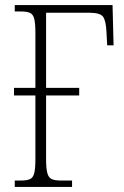

<svg xmlns="http://www.w3.org/2000/svg" viewBox="-20 -734 488 754"><path d="M38 0V-25H61Q85 -25 97.5 -30.5Q110 -36 114.5 -54Q119 -72 119 -109V-359H35V-389H119V-605Q119 -642 114.5 -660Q110 -678 97.5 -683.5Q85 -689 61 -689H38V-714H422L426 -556H401L398 -610Q396 -653 384.5 -668.5Q373 -684 330 -684H161V-389H291V-359H161V-108Q161 -72 166 -54Q171 -36 183.5 -30.5Q196 -25 220 -25H263V0Z"/></svg>

Font: Noto Serif Condensed ExtraLight
Style: Regular
Weight: 200
Width: 3
Designer: Monotype Design Team
Foundry: Monotype Imaging Inc.
Version: Version 2.013; ttfautohint (v1.8.4.7-5d5b)